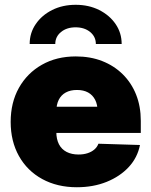

<svg xmlns="http://www.w3.org/2000/svg" viewBox="-20 -768 628 799"><path d="M299.8 11.2Q218.3 11.2 155.8 -22.9Q93.3 -57.1 58.8 -118.7Q24.4 -180.2 24.4 -260.7Q24.4 -341.3 58.8 -402.6Q93.3 -463.9 154.3 -498.5Q215.3 -533.2 295.4 -533.2Q356 -533.2 405.3 -513.9Q454.6 -494.6 490.7 -459Q526.9 -423.3 546.4 -374.3Q565.9 -325.2 565.9 -265.1V-214.8H82.5V-323.7H476.6L386.2 -303.7Q386.2 -332.5 376 -352.5Q365.7 -372.6 346.7 -383.1Q327.6 -393.6 300.3 -393.6Q272.9 -393.6 253.7 -383.1Q234.4 -372.6 224.4 -352.5Q214.4 -332.5 214.4 -303.7V-219.2Q214.4 -189 225.3 -167.7Q236.3 -146.5 257.3 -135.7Q278.3 -125 306.6 -125Q327.6 -125 344.2 -130.4Q360.8 -135.7 372.6 -145.8Q384.3 -155.8 389.6 -169.9L562.5 -164.6Q552.2 -112.3 515.9 -73Q479.5 -33.7 423.8 -11.2Q368.2 11.2 299.8 11.2ZM294.9 -748Q349.6 -748 392.8 -726.3Q436 -704.6 461.2 -667.7Q486.3 -630.9 486.3 -585H378.9Q378.9 -615.2 355.2 -634.8Q331.5 -654.3 294.4 -654.3Q257.8 -654.3 233.9 -634.8Q210 -615.2 210 -585H103.5Q103.5 -630.9 128.7 -667.7Q153.8 -704.6 197 -726.3Q240.2 -748 294.9 -748Z"/></svg>

Font: Inter 28pt Black
Style: Regular
Weight: 900
Designer: Rasmus Andersson
Foundry: rsms
Version: Version 4.001;git-66647c0bb